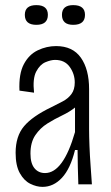

<svg xmlns="http://www.w3.org/2000/svg" viewBox="-20 -720 435 750"><path d="M146 10Q123 10 98.5 -2Q74 -14 57.5 -43.5Q41 -73 41 -123Q41 -188 74 -227Q107 -266 180 -301Q204 -313 225 -324Q246 -335 259 -352.5Q272 -370 272 -398Q272 -431 252.5 -458.5Q233 -486 195 -486Q179 -486 157.5 -477Q136 -468 121.5 -440.5Q107 -413 113 -358L56 -366Q53 -431 73 -469Q93 -507 127.5 -523.5Q162 -540 199 -540Q264 -540 296 -494.5Q328 -449 328 -372V-215Q328 -189 329.5 -150Q331 -111 334 -71Q337 -31 339 0H286Q285 -31 284 -67Q283 -103 283 -134H273Q255 -61 222 -25.5Q189 10 146 10ZM156 -44Q227 -44 273 -204V-300Q252 -283 222.5 -269Q193 -255 165 -237.5Q137 -220 118 -192Q99 -164 99 -120Q99 -82 114.5 -63Q130 -44 156 -44ZM266 -623Q222 -623 222 -662Q222 -700 266 -700Q312 -700 312 -662Q312 -623 266 -623ZM122 -623Q77 -623 77 -662Q77 -700 122 -700Q167 -700 167 -662Q167 -623 122 -623Z"/></svg>

Font: Bricolage Grotesque 10pt Condensed ExtraLight
Style: Regular
Weight: 200
Width: 3
Designer: Mathieu Triay
Foundry: Atelier Triay
Version: Version 1.000; ttfautohint (v1.8.4.7-5d5b);gftools[0.9.32]